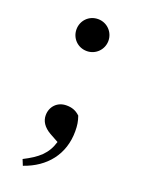

<svg xmlns="http://www.w3.org/2000/svg" viewBox="-136 -583 604 825"><g transform="rotate(20 166.0 -170.5)"><path d="M166 -376C207 -376 239 -409 239 -449C239 -489 207 -522 166 -522C124 -522 93 -489 93 -449C93 -409 124 -376 166 -376ZM77 181C176 147 238 71 238 -35C238 -62 235 -80 227 -103C208 -121 189 -127 165 -127C123 -127 95 -96 95 -57C95 -31 109 -7 142 12L182 34C165 92 129 122 66 154Z"/></g></svg>

Font: Noto Serif CJK JP SemiBold
Style: Regular
Weight: 600
Designer: Ryoko NISHIZUKA 西塚涼子 (kana & ideographs); Frank Grießhammer (Latin, Greek & Cyrillic); Wenlong ZHANG 张文龙 (bopomofo); San
Foundry: Adobe
Version: Version 2.001;hotconv 1.1.0;makeotfexe 2.6.0